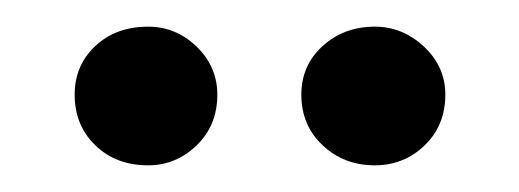

<svg xmlns="http://www.w3.org/2000/svg" viewBox="-20 -729 389 144"><path d="M206 -658Q206 -680 222 -694.5Q238 -709 261 -709Q282 -709 298 -694Q314 -679 314 -658Q314 -635 298.5 -620Q283 -605 261 -605Q238 -605 222 -620Q206 -635 206 -658ZM36 -658Q36 -680 51.5 -694.5Q67 -709 91 -709Q112 -709 127.5 -694Q143 -679 143 -658Q143 -635 127.5 -620Q112 -605 91 -605Q67 -605 51.5 -620Q36 -635 36 -658Z"/></svg>

Font: Lineal
Style: Regular
Weight: 400
Designer: Created by Frank Adebiaye with contributions from Anton Moglia & Ariel Martín Pérez
Created by Frank ADEBIAYE with FontF
Foundry: Velvetyne Type Foundry
Version: Version 2.000